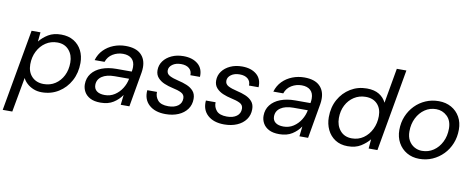

<svg xmlns="http://www.w3.org/2000/svg" viewBox="-89 -1079 4103 1658"><g transform="rotate(10 1962.5 -250.0)"><path d="M-14 220 113 -496H191L183 -414Q214 -453 259.5 -480.5Q305 -508 372 -508Q436 -508 482 -480Q528 -452 552.5 -404Q577 -356 577 -295Q577 -208 539.5 -138.5Q502 -69 437 -28.5Q372 12 290 12Q250 12 216.5 -2Q183 -16 159.5 -38Q136 -60 125 -84L70 220ZM295 -61Q352 -61 396 -90Q440 -119 465 -169Q490 -219 490 -283Q490 -349 452.5 -392Q415 -435 351 -435Q294 -435 249 -405Q204 -375 178 -323.5Q152 -272 152 -209Q152 -142 191 -101.5Q230 -61 295 -61Z M806 12Q750 12 715 -6.5Q680 -25 663 -55.5Q646 -86 646 -121Q646 -176 677 -216Q708 -256 763.5 -277.5Q819 -299 893 -299H1026L1027 -305Q1030 -322 1030 -339Q1030 -387 1002.5 -412Q975 -437 926 -437Q878 -437 837 -412.5Q796 -388 780 -341H693Q709 -395 745.5 -432Q782 -469 832 -488.5Q882 -508 937 -508Q1026 -508 1070.5 -466Q1115 -424 1115 -352Q1115 -341 1114 -329Q1113 -317 1111 -305L1058 0H982L992 -88Q964 -46 918.5 -17Q873 12 806 12ZM831 -59Q879 -59 917.5 -84Q956 -109 981 -149Q1006 -189 1014 -233V-234H888Q817 -234 776.5 -206.5Q736 -179 736 -131Q736 -97 760.5 -78Q785 -59 831 -59Z M1376 12Q1283 12 1231 -35.5Q1179 -83 1186 -164H1271Q1269 -122 1296 -90.5Q1323 -59 1388 -59Q1441 -59 1473 -82.5Q1505 -106 1505 -148Q1505 -181 1475.5 -196Q1446 -211 1397 -221Q1360 -229 1325 -243.5Q1290 -258 1266.5 -284Q1243 -310 1243 -350Q1243 -395 1269 -430.5Q1295 -466 1340.5 -487Q1386 -508 1444 -508Q1523 -508 1570.5 -468.5Q1618 -429 1614 -356H1530Q1532 -393 1506.5 -415Q1481 -437 1435 -437Q1389 -437 1359.5 -415.5Q1330 -394 1330 -363Q1330 -333 1358.5 -318Q1387 -303 1435 -292Q1476 -283 1512 -268Q1548 -253 1570.5 -227Q1593 -201 1593 -159Q1593 -107 1565 -68.5Q1537 -30 1488 -9Q1439 12 1376 12Z M1890 12Q1797 12 1745 -35.5Q1693 -83 1700 -164H1785Q1783 -122 1810 -90.5Q1837 -59 1902 -59Q1955 -59 1987 -82.5Q2019 -106 2019 -148Q2019 -181 1989.5 -196Q1960 -211 1911 -221Q1874 -229 1839 -243.5Q1804 -258 1780.5 -284Q1757 -310 1757 -350Q1757 -395 1783 -430.5Q1809 -466 1854.5 -487Q1900 -508 1958 -508Q2037 -508 2084.5 -468.5Q2132 -429 2128 -356H2044Q2046 -393 2020.5 -415Q1995 -437 1949 -437Q1903 -437 1873.5 -415.5Q1844 -394 1844 -363Q1844 -333 1872.5 -318Q1901 -303 1949 -292Q1990 -283 2026 -268Q2062 -253 2084.5 -227Q2107 -201 2107 -159Q2107 -107 2079 -68.5Q2051 -30 2002 -9Q1953 12 1890 12Z M2373 12Q2317 12 2282 -6.5Q2247 -25 2230 -55.5Q2213 -86 2213 -121Q2213 -176 2244 -216Q2275 -256 2330.5 -277.5Q2386 -299 2460 -299H2593L2594 -305Q2597 -322 2597 -339Q2597 -387 2569.5 -412Q2542 -437 2493 -437Q2445 -437 2404 -412.5Q2363 -388 2347 -341H2260Q2276 -395 2312.5 -432Q2349 -469 2399 -488.5Q2449 -508 2504 -508Q2593 -508 2637.5 -466Q2682 -424 2682 -352Q2682 -341 2681 -329Q2680 -317 2678 -305L2625 0H2549L2559 -88Q2531 -46 2485.5 -17Q2440 12 2373 12ZM2398 -59Q2446 -59 2484.5 -84Q2523 -109 2548 -149Q2573 -189 2581 -233V-234H2455Q2384 -234 2343.5 -206.5Q2303 -179 2303 -131Q2303 -97 2327.5 -78Q2352 -59 2398 -59Z M2973 12Q2909 12 2863.5 -17.5Q2818 -47 2794 -97Q2770 -147 2770 -207Q2770 -295 2807.5 -362.5Q2845 -430 2909 -469Q2973 -508 3052 -508Q3118 -508 3160 -482Q3202 -456 3222 -413L3276 -720H3360L3233 0H3156L3163 -82Q3134 -46 3088 -17Q3042 12 2973 12ZM2997 -61Q3054 -61 3098.5 -92Q3143 -123 3168.5 -175.5Q3194 -228 3194 -291Q3194 -356 3157 -395.5Q3120 -435 3055 -435Q2998 -435 2953 -406Q2908 -377 2882.5 -327.5Q2857 -278 2857 -215Q2857 -149 2894.5 -105Q2932 -61 2997 -61Z M3601 12Q3539 12 3491 -16Q3443 -44 3416 -93Q3389 -142 3389 -204Q3389 -270 3412 -325Q3435 -380 3475 -421Q3515 -462 3568 -485Q3621 -508 3683 -508Q3745 -508 3793 -481Q3841 -454 3868 -406Q3895 -358 3895 -295Q3895 -230 3872.5 -174Q3850 -118 3809.5 -76.5Q3769 -35 3716 -11.5Q3663 12 3601 12ZM3612 -60Q3668 -60 3712.5 -90Q3757 -120 3783 -172Q3809 -224 3809 -289Q3809 -359 3768.5 -397.5Q3728 -436 3672 -436Q3617 -436 3573 -406Q3529 -376 3503 -324Q3477 -272 3477 -207Q3477 -160 3495.5 -127.5Q3514 -95 3545 -77.5Q3576 -60 3612 -60Z"/></g></svg>

Font: DeepMind Sans
Style: Italic
Weight: 400
Italic angle: -10°
Designer: Jonny Pinhorn / Modifications: Colophon Foundry
Foundry: Colophon Foundry
Version: Version 1.002; ttfautohint (v1.8.2)